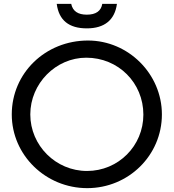

<svg xmlns="http://www.w3.org/2000/svg" viewBox="-20 -962 900 995"><path d="M41 -369C41 -158 217 13 432 13C646 13 819 -157 819 -369C819 -579 645 -752 436 -752C215 -752 41 -583 41 -369ZM137 -369C137 -529 269 -663 427 -663C593 -663 723 -533 723 -368C723 -206 593 -76 431 -76C269 -76 137 -208 137 -369ZM274 -942C285 -857 337 -815 430 -815C522 -815 575 -859 586 -942H510C504 -905 477 -886 430 -886C384 -886 357 -904 349 -942Z"/></svg>

Font: Involve Medium
Style: Regular
Weight: 500
Designer: Stefan Peev
Foundry: Context Ltd.
Version: Version 1.001